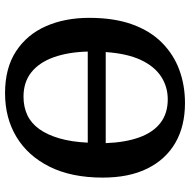

<svg xmlns="http://www.w3.org/2000/svg" viewBox="-16 -742 771 780"><g transform="rotate(90 370.0 -352.5)"><path d="M53 -329Q53 -430 79.5 -503.5Q106 -577 154 -624.5Q202 -672 264.5 -695Q327 -718 399 -718Q493 -718 560.5 -679Q628 -640 665 -565.5Q702 -491 702 -384Q702 -257 658 -168.5Q614 -80 537 -33.5Q460 13 359 13Q257 13 189 -31.5Q121 -76 87 -153Q53 -230 53 -329ZM373 -62Q415 -62 448 -77.5Q481 -93 504.5 -125.5Q528 -158 542.5 -207.5Q557 -257 560 -323H190Q192 -244 213 -185Q234 -126 274 -94Q314 -62 373 -62ZM384 -648Q333 -648 291.5 -621Q250 -594 224 -538.5Q198 -483 192 -396H562Q559 -476 538.5 -532.5Q518 -589 479.5 -618.5Q441 -648 384 -648Z"/></g></svg>

Font: Literata 18pt SemiBold
Style: Italic
Weight: 600
Italic angle: -2°
Designer: Latin by Veronika Burian and Jose Scaglione. Greek by Irene Vlachou. Cyrillic by Vera Evstafieva
Foundry: TypeTogether
Version: Version 3.103;gftools[0.9.29]